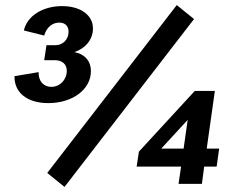

<svg xmlns="http://www.w3.org/2000/svg" viewBox="-20 -722 920 756"><path d="M170 -316C266 -316 338 -370 338 -442C338 -480 316 -508 273 -517C316 -531 346 -566 346 -610C346 -662 298 -698 224 -698C151 -698 87 -661 74 -602L154 -582C163 -614 186 -633 213 -633C236 -633 250 -620 250 -597C250 -567 228 -544 198 -544H163L154 -485H196C225 -485 243 -469 243 -443C243 -408 216 -380 182 -380C152 -380 131 -402 132 -438L37 -422C36 -357 87 -316 170 -316ZM234 14 744 -647 676 -702 166 -41ZM683 2H775L784 -66H833L843 -137H794L826 -364H747L527 -125L518 -66H693ZM615 -137 719 -250 703 -137Z"/></svg>

Font: Ronzino Medium
Style: Italic
Weight: 500
Italic angle: -7.99998°
Designer: Nunzio Mazzaferro
Foundry: Collletttivo
Version: Version 1.000;Glyphs 3.3 (3337)